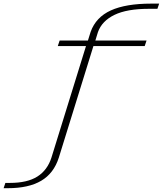

<svg xmlns="http://www.w3.org/2000/svg" viewBox="-236 -808 878 1035"><path d="M-216.5 206.5 -207 178H-182.5Q-89 178 -34.8 143.8Q19.5 109.5 41.5 41L227.5 -559.5H75.5L85.5 -589.5H238L252.5 -636Q281 -715.5 361.8 -752Q442.5 -788.5 579 -788.5H622L612.5 -760.5H566.5Q448.5 -760.5 381 -727.8Q313.5 -695 292 -635L278 -589.5H554L544 -559.5H267.5L81 42Q54 126.5 -14 166.5Q-82 206.5 -194 206.5Z"/></svg>

Font: Anybody ExtraExpanded ExtraLight
Style: Italic
Weight: 200
Width: 8
Italic angle: -10°
Designer: Tyler Finck
Foundry: Etcetera Type Company
Version: Version 1.010; ttfautohint (v1.8.3) -l 8 -r 50 -G 200 -x 14 